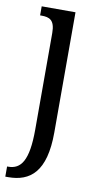

<svg xmlns="http://www.w3.org/2000/svg" viewBox="-92 -576 437 856"><g transform="rotate(10 127.0 -148.0)"><path d="M-3 240H10C109 240 178 187 178 8V-536H25V-495H32C67 -495 92 -486 92 -427V10C92 152 59 194 2 194H-3Z"/></g></svg>

Font: Noto Serif Tamil ExtraCondensed
Style: Italic
Weight: 400
Width: 2
Italic angle: -12°
Designer: Indian Type Foundry, Tom Grace, and the Monotype Design Team
Foundry: Monotype Imaging Inc.
Version: Version 2.003